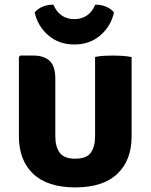

<svg xmlns="http://www.w3.org/2000/svg" viewBox="-20 -798 653 833"><path d="M551 -206.5Q551 -103 489.2 -44Q427.5 15 306.5 15Q185.5 15 123.8 -44Q62 -103 62 -206.5V-551L68 -557H125Q170.5 -557 195.2 -534Q220 -511 220 -456.5V-207Q220 -161.5 239 -135.5Q258 -109.5 306.5 -109.5Q355.5 -109.5 374 -135.5Q392.5 -161.5 392.5 -207V-551Q412.5 -555 433.5 -556Q454.5 -557 470 -557Q484 -557 508 -555.8Q532 -554.5 551 -550.5ZM474.5 -744Q461.5 -684.5 415.5 -644.8Q369.5 -605 302.5 -605Q235.5 -605 189.5 -644.8Q143.5 -684.5 130.5 -744Q143.5 -760.5 166 -769.5Q188.5 -778.5 212 -777.5Q223.5 -748.5 246.5 -731.8Q269.5 -715 302.5 -715Q335.5 -715 358.5 -731.8Q381.5 -748.5 393 -777.5Q416.5 -778.5 439 -769.5Q461.5 -760.5 474.5 -744Z"/></svg>

Font: Signika SC
Style: Regular
Weight: 300
Designer: Anna Giedryś
Foundry: Anna Giedryś
Version: Version 2.000